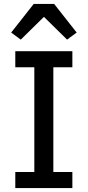

<svg xmlns="http://www.w3.org/2000/svg" viewBox="-20 -959 447 979"><path d="M58 0V-82H155V-616H58V-698H349V-616H252V-82H349V0ZM256 -939 371 -793 322 -757 204 -873 86 -757 37 -793 152 -939Z"/></svg>

Font: IBM Plex Sans Arabic Text
Style: Regular
Weight: 450
Designer: Mike Abbink, Paul van der Laan, Pieter van Rosmalen, Wael Morcos, Khajak Apelian
Foundry: Bold Monday
Version: Version 1.2